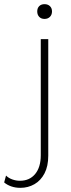

<svg xmlns="http://www.w3.org/2000/svg" viewBox="-115 -688 340 923"><path d="M-17 215Q-41 215 -61 208Q-81 201 -95 189L-86 156Q-74 168 -56 174.5Q-38 181 -19 181Q27 181 54 148.5Q81 116 81 58V-500H117V60Q117 111 99 145.5Q81 180 50.5 197.5Q20 215 -17 215ZM99 -597Q83 -597 73.5 -607Q64 -617 64 -633Q64 -649 73.5 -658.5Q83 -668 99 -668Q115 -668 125 -658.5Q135 -649 135 -633Q135 -617 125 -607Q115 -597 99 -597Z"/></svg>

Font: Kantumruy Pro ExtraLight
Style: Regular
Weight: 250
Version: Version 1.002